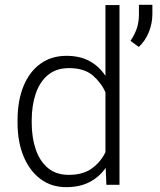

<svg xmlns="http://www.w3.org/2000/svg" viewBox="-20 -771 669 801"><path d="M53.2 -258.8V-269Q53.2 -351.1 78.1 -411.6Q103 -472.2 148.7 -505.1Q194.3 -538.1 257.3 -538.1Q313.5 -538.1 353.8 -516.1Q394 -494.1 419.9 -454.6V-750H478.5V0H423.8L420.9 -70.8Q395 -33.2 354 -11.7Q313 9.8 256.3 9.8Q194.3 9.8 148.7 -24.4Q103 -58.6 78.1 -119.4Q53.2 -180.2 53.2 -258.8ZM112.3 -269V-258.8Q112.3 -197.8 128.9 -148.4Q145.5 -99.1 179.7 -70.3Q213.9 -41.5 267.1 -41.5Q326.2 -41.5 363.3 -68.4Q400.4 -95.2 419.9 -136.2V-385.7Q402.8 -425.3 367.2 -456.1Q331.5 -486.8 268.1 -486.8Q214.4 -486.8 179.9 -458Q145.5 -429.2 128.9 -379.9Q112.3 -330.6 112.3 -269ZM615.7 -751V-712.4Q615.7 -673.8 601.1 -637.2Q586.4 -600.6 559.1 -575.2L524.4 -600.6Q542 -626.5 550.8 -652.6Q559.6 -678.7 559.6 -711.4V-751Z"/></svg>

Font: Vazirmatn FD ExtraLight
Style: Regular
Weight: 200
Designer: Saber Rastikerdar
Foundry: Saber Rastikerdar
Version: Version 33.003